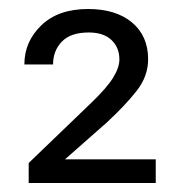

<svg xmlns="http://www.w3.org/2000/svg" viewBox="-20 -736 404 431"><path d="M329.6 -378.4V-325.2H44.4V-370.1L185.1 -505.4Q219.7 -538.6 233.9 -561.5Q248 -584.5 248 -602.5Q248 -629.4 230.2 -646.2Q212.4 -663.1 179.2 -663.1Q138.7 -663.1 118.9 -642.6Q99.1 -622.1 99.1 -591.3H34.7Q34.7 -642.6 72.8 -679.2Q110.8 -715.8 177.7 -715.8Q240.2 -715.8 276.4 -685.5Q312.5 -655.3 312.5 -603Q312.5 -564.9 286.9 -532.2Q261.2 -499.5 220.7 -461.9L126 -378.4Z"/></svg>

Font: Vazirmatn UI FD Light
Style: Regular
Weight: 300
Designer: Saber Rastikerdar
Foundry: Saber Rastikerdar
Version: Version 33.003